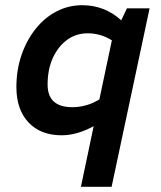

<svg xmlns="http://www.w3.org/2000/svg" viewBox="-20 -508 620 738"><path d="M291 210 340 -23Q276 12 217 12Q136 12 89.5 -37.5Q43 -87 43 -173Q43 -239 62.5 -296Q82 -353 116.5 -396.5Q151 -440 197 -464Q243 -488 296 -488Q382 -488 446 -430L468 -476H555L409 210ZM258 -96Q313 -96 362 -126L410 -353Q367 -380 317 -380Q272 -380 237.5 -354.5Q203 -329 183 -285Q163 -241 163 -183Q163 -96 258 -96Z"/></svg>

Font: Sometype Mono
Style: Bold Italic
Weight: 700
Italic angle: -12°
Monospace: yes
Designer: Ryoichi Tsunekawa
Foundry: Dharma Type
Version: Version 1.000; ttfautohint (v1.8.3)